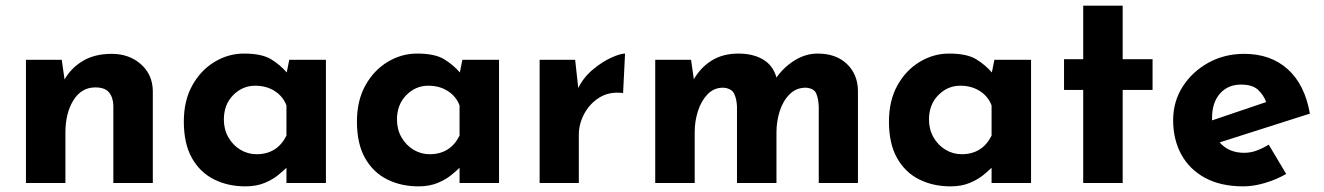

<svg xmlns="http://www.w3.org/2000/svg" viewBox="-20 -649 4696 681"><path d="M199 -437 209 -367Q232 -408 274 -433Q316 -458 376 -458Q438 -458 479.5 -421.5Q521 -385 522 -327V0H382V-275Q381 -304 366.5 -321.5Q352 -339 318 -339Q269 -339 240.5 -293.5Q212 -248 212 -178V0H72V-437Z M850 12Q789 12 739.5 -12.5Q690 -37 661 -88Q632 -139 632 -218Q632 -292 662 -346Q692 -400 741 -429.5Q790 -459 845 -459Q909 -459 942 -438.5Q975 -418 997 -392L1006 -437H1136V0H996V-54Q986 -44 966.5 -28Q947 -12 918 0Q889 12 850 12ZM890 -102Q963 -102 996 -168V-275Q984 -307 954.5 -326Q925 -345 885 -345Q840 -345 807 -311.5Q774 -278 774 -225Q774 -190 790 -162Q806 -134 832.5 -118Q859 -102 890 -102Z M1464 12Q1403 12 1353.5 -12.5Q1304 -37 1275 -88Q1246 -139 1246 -218Q1246 -292 1276 -346Q1306 -400 1355 -429.5Q1404 -459 1459 -459Q1523 -459 1556 -438.5Q1589 -418 1611 -392L1620 -437H1750V0H1610V-54Q1600 -44 1580.5 -28Q1561 -12 1532 0Q1503 12 1464 12ZM1504 -102Q1577 -102 1610 -168V-275Q1598 -307 1568.5 -326Q1539 -345 1499 -345Q1454 -345 1421 -311.5Q1388 -278 1388 -225Q1388 -190 1404 -162Q1420 -134 1446.5 -118Q1473 -102 1504 -102Z M2020 -437 2031 -337Q2050 -375 2083 -402.5Q2116 -430 2148 -444.5Q2180 -459 2197 -459L2190 -319Q2141 -325 2106 -303Q2071 -281 2052 -245Q2033 -209 2033 -171V0H1894V-437Z M2431 -437 2441 -368Q2466 -411 2505.5 -435Q2545 -459 2599 -459Q2651 -459 2686.5 -438Q2722 -417 2734 -374Q2761 -412 2799.5 -435.5Q2838 -459 2880 -459Q2945 -459 2983.5 -422.5Q3022 -386 3023 -328V0H2884V-270Q2883 -299 2875 -317.5Q2867 -336 2838 -338Q2804 -338 2780.5 -314.5Q2757 -291 2745.5 -254.5Q2734 -218 2734 -179V0H2594V-270Q2593 -299 2583.5 -317.5Q2574 -336 2545 -338Q2512 -338 2489.5 -314.5Q2467 -291 2455.5 -255Q2444 -219 2444 -181V0H2304V-437Z M3351 12Q3290 12 3240.5 -12.5Q3191 -37 3162 -88Q3133 -139 3133 -218Q3133 -292 3163 -346Q3193 -400 3242 -429.5Q3291 -459 3346 -459Q3410 -459 3443 -438.5Q3476 -418 3498 -392L3507 -437H3637V0H3497V-54Q3487 -44 3467.5 -28Q3448 -12 3419 0Q3390 12 3351 12ZM3391 -102Q3464 -102 3497 -168V-275Q3485 -307 3455.5 -326Q3426 -345 3386 -345Q3341 -345 3308 -311.5Q3275 -278 3275 -225Q3275 -190 3291 -162Q3307 -134 3333.5 -118Q3360 -102 3391 -102Z M3822 -629H3962V-439H4068V-330H3962V0H3822V-330H3754V-439H3822Z M4390 12Q4310 12 4254.5 -18Q4199 -48 4170 -101Q4141 -154 4141 -223Q4141 -289 4175 -342Q4209 -395 4266 -426.5Q4323 -458 4393 -458Q4487 -458 4547.5 -403.5Q4608 -349 4626 -246L4306 -144Q4338 -107 4393 -107Q4416 -107 4437.5 -115Q4459 -123 4480 -136L4542 -32Q4507 -12 4466.5 0Q4426 12 4390 12ZM4279 -222 4471 -287Q4462 -312 4442 -330.5Q4422 -349 4382 -349Q4335 -349 4307 -317Q4279 -285 4279 -231Q4279 -227 4279 -222Z"/></svg>

Font: Reem Kufi Ink
Style: Bold
Weight: 700
Designer: Khaled Hosny
Version: Version 1.002